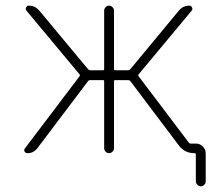

<svg xmlns="http://www.w3.org/2000/svg" viewBox="-20 -567 791 685"><path d="M351.6 -38.1V-277.3Q351.6 -281.2 347.7 -281.2H300.8Q296.9 -281.2 293.9 -277.3L113.3 -38.1Q99.6 -20.5 78.1 -20.5Q71.3 -20.5 67.4 -26.4Q66.4 -29.3 66.4 -31.2Q66.4 -35.2 69.3 -38.1L263.7 -294.9Q266.6 -298.8 263.7 -301.8L74.2 -529.3Q70.3 -534.2 73.2 -540.5Q76.2 -546.9 82 -546.9Q105.5 -546.9 120.1 -529.3L294.9 -319.3Q297.9 -316.4 302.7 -316.4H347.7Q351.6 -316.4 351.6 -320.3V-529.3Q351.6 -536.1 356.9 -541.5Q362.3 -546.9 369.1 -546.9Q376 -546.9 381.3 -541.5Q386.7 -536.1 386.7 -529.3V-320.3Q386.7 -316.4 391.6 -316.4H437.5Q441.4 -316.4 444.3 -319.3L618.2 -529.3Q632.8 -546.9 656.2 -546.9Q662.1 -546.9 665 -540.5Q668 -534.2 664.1 -529.3L474.6 -301.8Q471.7 -298.8 474.6 -294.9L653.3 -58.6Q656.2 -54.7 660.2 -54.7H679.7Q693.4 -54.7 703.6 -44.4Q713.9 -34.2 713.9 -19.5V80.1Q713.9 86.9 708.5 92.3Q703.1 97.7 696.3 97.7Q689.5 97.7 684.1 92.3Q678.7 86.9 678.7 80.1V-15.6Q678.7 -20.5 673.8 -20.5Q638.7 -20.5 618.2 -47.9L445.3 -277.3Q442.4 -281.2 437.5 -281.2H390.6Q386.7 -281.2 386.7 -277.3V-38.1Q386.7 -31.2 381.3 -25.9Q376 -20.5 369.1 -20.5Q362.3 -20.5 356.9 -25.9Q351.6 -31.2 351.6 -38.1Z"/></svg>

Font: Gen Jyuu Gothic ExtraLight
Style: Regular
Weight: 100
Designer: [Source Han Sans]
Ryoko NISHIZUKA  (kana & ideographs); Paul D. Hunt (Latin, Greek & Cyrillic); Wenlong ZHANG  (bopomofo
Version: Version 1.002.20150607